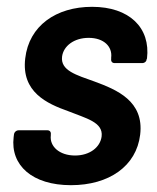

<svg xmlns="http://www.w3.org/2000/svg" viewBox="-20 -537 459 563"><path d="M188 6C300 6 380 -50 391 -142C403 -241 322 -274 257 -298C204 -317 157 -330 162 -371C166 -402 197 -426 240 -426C285 -426 310 -400 306 -368V-364C305 -357 309 -352 316 -352H397C404 -352 410 -357 410 -364L411 -365C422 -456 359 -517 250 -517C144 -517 65 -461 54 -366C42 -267 118 -233 180 -211C232 -190 283 -179 278 -137C274 -105 243 -81 200 -81C154 -81 125 -108 129 -140V-143C130 -150 126 -155 119 -155H35C28 -155 22 -150 21 -143L20 -135C10 -52 75 6 188 6Z"/></svg>

Font: Barlow Semi Condensed SemiBold
Style: Italic
Weight: 600
Width: 4
Italic angle: -7°
Designer: Jeremy Tribby
Foundry: Tribby Type
Version: Version 1.422;hotconv 1.0.109;makeotfexe 2.5.65596